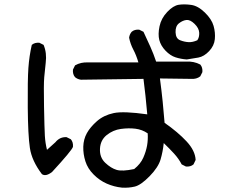

<svg xmlns="http://www.w3.org/2000/svg" viewBox="-20 -858 1040 888"><path d="M543.9 9.8Q506.8 5.9 473.6 -8.8Q440.4 -23.4 413.1 -50.8Q385.7 -78.1 375 -111.8Q364.3 -145.5 365.2 -179.7Q366.2 -213.9 381.8 -242.2Q397.5 -270.5 428.7 -297.9Q460 -325.2 505.9 -335Q551.8 -344.7 661.1 -329.1Q653.3 -418.9 643.6 -493.2L354.5 -489.3Q338.9 -491.2 327.1 -501Q315.4 -514.6 317.4 -536.1L327.1 -555.7Q354.5 -571.3 387.7 -569.3H620.1Q610.4 -602.5 596.7 -628.4Q583 -654.3 577.1 -683.6Q579.1 -699.2 588.9 -710.9Q602.5 -722.7 624 -720.7L643.6 -710.9Q659.2 -677.7 674.8 -643.1Q690.4 -608.4 702.1 -573.2H839.8Q877 -575.2 906.2 -559.6Q918 -545.9 916 -524.4L906.2 -504.9Q888.7 -491.2 863.3 -493.2L719.7 -495.1Q727.5 -436.5 732.4 -387.7Q737.3 -338.9 741.2 -290Q802.7 -247.1 842.8 -204.1Q882.8 -161.1 884.8 -118.2L875 -97.7Q861.3 -85.9 839.8 -87.9L820.3 -97.7Q806.6 -124 785.2 -147.5Q763.7 -170.9 737.3 -196.3Q733.4 -157.2 722.7 -120.6Q711.9 -84 671.9 -43Q631.8 -2 603.5 4.9Q575.2 11.7 543.9 9.8ZM173.8 -52.7Q127 -114.3 118.2 -173.8Q109.4 -233.4 108.4 -361.3Q107.4 -489.3 111.3 -543.9Q115.2 -598.6 127 -650.4Q140.6 -662.1 162.1 -660.2L181.6 -650.4Q197.3 -613.3 191.4 -567.4Q187.5 -534.2 184.6 -501Q181.6 -467.8 183.6 -365.2Q185.5 -262.7 187.5 -229.5Q189.5 -196.3 197.3 -165L236.3 -200.2Q256.8 -225.6 288.1 -223.6L307.6 -213.9Q319.3 -200.2 317.4 -178.7Q311.5 -161.1 220.7 -62.5Q191.4 -40 173.8 -52.7ZM600.6 -76.2Q629.9 -99.6 642.6 -128.4Q655.3 -157.2 660.2 -184.6Q665 -211.9 663.1 -241.2Q637.7 -258.8 606.4 -262.7Q575.2 -266.6 539.1 -261.7Q502.9 -256.8 473.6 -233.4Q444.3 -210 442.4 -169.9Q440.4 -129.9 466.8 -105Q493.2 -80.1 519.5 -72.3Q545.9 -64.5 600.6 -76.2ZM843.8 -583Q816.4 -585 792 -592.8Q767.6 -600.6 745.6 -623.5Q723.6 -646.5 716.8 -672.9Q710 -699.2 717.8 -736.3Q725.6 -773.4 753.4 -802.7Q781.2 -832 806.6 -835.9Q832 -839.8 863.8 -835.4Q895.5 -831.1 927.2 -800.3Q959 -769.5 967.8 -738.3Q976.6 -707 973.6 -676.8Q970.7 -646.5 947.3 -621.6Q923.8 -596.7 897.5 -591.8Q871.1 -586.9 843.8 -583ZM892.6 -671.9Q902.3 -685.5 901.4 -706.5Q900.4 -727.5 879.9 -747.6Q859.4 -767.6 842.3 -765.6Q825.2 -763.7 808.1 -750.5Q791 -737.3 792 -708.5Q793 -679.7 813 -671.9Q833 -664.1 852.1 -663.1Q871.1 -662.1 892.6 -671.9Z"/></svg>

Font: NaikaiFont
Style: Regular
Weight: 400
Version: Version 1.67